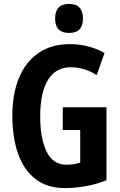

<svg xmlns="http://www.w3.org/2000/svg" viewBox="-20 -949 614 979"><path d="M300 -402H523V-30Q422 10 310 10Q222 10 162.5 -35Q103 -80 73 -163Q43 -246 43 -359Q43 -471 77 -552.5Q111 -634 176.5 -679Q242 -724 336 -724Q388 -724 433 -711.5Q478 -699 513 -679L473 -566Q410 -606 341 -606Q264 -606 224.5 -541.5Q185 -477 185 -355Q185 -243 217.5 -176Q250 -109 319 -109Q356 -109 389 -120V-286H300ZM332 -929Q403 -929 403 -854Q403 -781 332 -781Q261 -781 261 -854Q261 -929 332 -929Z"/></svg>

Font: Noto Sans Thai ExtCond
Style: Bold
Weight: 700
Width: 2
Designer: Monotype Design Team
Foundry: Monotype Imaging Inc.
Version: Version 2.002; ttfautohint (v1.8.4.7-5d5b)